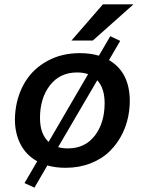

<svg xmlns="http://www.w3.org/2000/svg" viewBox="-20 -757 661 879"><path d="M163.1 -216.8Q163.1 -143.6 202.6 -107.4L383.3 -417.5Q361.8 -425.3 333 -425.3Q254.4 -425.3 208.7 -366.5Q163.1 -307.6 163.1 -216.8ZM459 -284.7Q459 -353 425.3 -389.6L246.1 -83.5Q265.6 -77.6 290.5 -77.6Q369.6 -77.6 414.3 -136.2Q459 -194.8 459 -284.7ZM280.3 11.2Q235.4 11.2 196.8 0.5L137.7 102.1L92.3 81.1L150.4 -18.6Q100.1 -46.4 74.2 -96.2Q48.3 -146 48.3 -210Q48.3 -227.5 50.8 -250.5Q60.1 -325.7 96.7 -384.5Q133.3 -443.4 197.8 -478.5Q262.2 -513.7 345.2 -513.7Q394.5 -513.7 432.6 -502L484.9 -591.3L530.3 -569.8L479 -481.9Q574.2 -426.3 574.2 -293.9Q574.2 -272.5 571.3 -249.5Q564.5 -195.3 542 -148.4Q519.5 -101.6 483.4 -65.7Q447.3 -29.8 394.8 -9.3Q342.3 11.2 280.3 11.2ZM307.1 -571.3 451.2 -737.3H591.3L404.8 -571.3Z"/></svg>

Font: Muli
Style: Semi-BoldItalic
Weight: 600
Italic angle: -7°
Designer: Vernon Adams
Foundry: newtypography
Version: Version 2.0; ttfautohint (v1.00rc1.2-2d82) -l 8 -r 50 -G 200